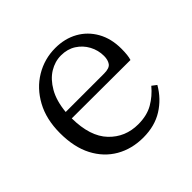

<svg xmlns="http://www.w3.org/2000/svg" viewBox="-140 -671 828 828"><g transform="rotate(-45 274.5 -257.0)"><path d="M133 -301H367Q400 -301 410.5 -316Q421 -331 421 -355Q421 -390 404.5 -420.5Q388 -451 359 -469.5Q330 -488 291 -488Q254 -488 220.5 -467.5Q187 -447 163 -405.5Q139 -364 133 -301ZM489 -262 132 -263Q133 -152 185.5 -97Q238 -42 317 -42Q370 -42 407.5 -63.5Q445 -85 474 -120L495 -104Q464 -50 413 -18Q362 14 292 14Q222 14 167.5 -17.5Q113 -49 82 -108.5Q51 -168 51 -254Q51 -338 84.5 -399.5Q118 -461 174 -494.5Q230 -528 296 -528Q354 -528 399 -503Q444 -478 470 -432Q496 -386 496 -324Q496 -283 489 -262Z"/></g></svg>

Font: Shippori Mincho TTF
Style: Regular
Weight: 400
Version: Version 2.100